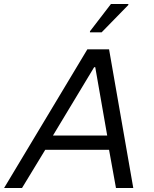

<svg xmlns="http://www.w3.org/2000/svg" viewBox="-45 -933 764 953"><path d="M-24.6 0 388.5 -688H496.4L616.5 0H530.6L496.3 -189.4H179.5L64.4 0ZM217.9 -260.3H487.1L427.8 -599.5H422.3ZM401.5 -772.6V-777.6L505.8 -913.3H592V-908.3L459.5 -772.6Z"/></svg>

Font: Saira Thin
Style: Italic
Weight: 100
Italic angle: -12°
Designer: Hector Gatti with collaboration of the Omnibus-Type team
Foundry: Omnibus-Type
Version: Version 1.101